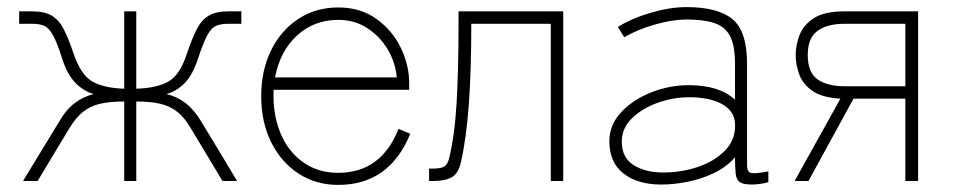

<svg xmlns="http://www.w3.org/2000/svg" viewBox="-20 -510 2689 541"><path d="M45 0Q45 0 54 -15Q63 -30 85 -66Q107 -102 146 -166Q166 -201 190.5 -219.5Q215 -238 244 -245Q216 -253 193 -276Q170 -299 155 -345Q141 -390 129.5 -410.5Q118 -431 105 -437Q92 -443 71 -443H34V-478H71Q106 -478 126.5 -465.5Q147 -453 160.5 -426Q174 -399 188 -357Q208 -299 240 -280.5Q272 -262 330 -260V-478H364V-260Q423 -262 455 -280.5Q487 -299 506 -357Q520 -399 533.5 -426Q547 -453 567.5 -465.5Q588 -478 623 -478H660V-443H623Q602 -443 588.5 -437Q575 -431 564 -410.5Q553 -390 538 -345Q523 -299 500.5 -276Q478 -253 449 -245Q479 -238 503 -219.5Q527 -201 548 -166Q587 -102 608.5 -66Q630 -30 639 -15Q648 0 648 0H607L518 -148Q500 -179 479.5 -195Q459 -211 432 -217.5Q405 -224 364 -224V0H330V-224Q289 -224 261.5 -217.5Q234 -211 214 -195Q194 -179 175 -148L86 0Z M933 11Q870 11 821 -21Q772 -53 744 -109.5Q716 -166 716 -239Q716 -312 744 -368.5Q772 -425 821 -457Q870 -489 933 -489Q996 -489 1041 -456.5Q1086 -424 1109.5 -375Q1133 -326 1133 -275V-257H751Q748 -191 769 -138Q790 -85 832.5 -54Q875 -23 933 -23Q1054 -23 1103 -147L1136 -133Q1077 11 933 11ZM755 -292H1098Q1094 -335 1072 -371.5Q1050 -408 1014.5 -431Q979 -454 933 -454Q865 -454 817 -410Q769 -366 755 -292Z M1189 0V-35H1200Q1223 -35 1232 -41Q1241 -47 1245 -62Q1261 -127 1266.5 -219Q1272 -311 1272 -443V-478H1567V0H1532V-443H1308Q1308 -311 1301 -215.5Q1294 -120 1279 -54Q1272 -22 1253.5 -11Q1235 0 1200 0Z M1843 10Q1777 10 1737 -21Q1697 -52 1697 -112Q1697 -158 1730 -193.5Q1763 -229 1814.5 -249.5Q1866 -270 1921 -270Q2007 -270 2051 -229V-330Q2051 -382 2037 -408.5Q2023 -435 1993 -445Q1963 -455 1914 -455Q1874 -455 1824 -440.5Q1774 -426 1739 -405L1721 -434Q1759 -458 1813.5 -474Q1868 -490 1914 -490Q2003 -490 2044 -456Q2085 -422 2085 -330V-44Q2085 -25 2096.5 -22.5Q2108 -20 2145 -27V3Q2137 6 2123 8Q2109 10 2099 10Q2075 10 2065 3.5Q2055 -3 2053 -20Q2051 -37 2051 -67Q2028 -40 1993 -23Q1958 -6 1918.5 2Q1879 10 1843 10ZM1848 -24Q1902 -24 1949 -40.5Q1996 -57 2025 -88Q2054 -119 2051 -164Q2048 -199 2013 -217.5Q1978 -236 1922 -236Q1877 -236 1833.5 -220.5Q1790 -205 1761 -177Q1732 -149 1732 -111Q1732 -66 1765 -45Q1798 -24 1848 -24Z M2219 0 2348 -232Q2296 -235 2269 -254Q2242 -273 2232 -300.5Q2222 -328 2222 -355Q2222 -383 2233 -411.5Q2244 -440 2273.5 -459Q2303 -478 2360 -478H2567V0H2531V-232H2385L2258 0ZM2360 -267H2531V-443H2360Q2311 -443 2283.5 -423Q2256 -403 2256 -355Q2256 -306 2283.5 -286.5Q2311 -267 2360 -267Z"/></svg>

Font: Zen Kaku Gothic Antique Light
Style: Regular
Weight: 300
Designer: Yoshimichi Ohira
Foundry: Positype
Version: Version 1.001